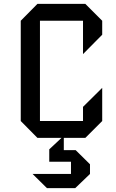

<svg xmlns="http://www.w3.org/2000/svg" viewBox="-20 -711 596 990"><path d="M507 -87 420 0H309V63H370L444 136V186L368 259H222L148 186H346V123H234V59L297 0H173L87 -87V-604L173 -691H420L507 -604V-532L408 -432V-604H186V-87H408V-160L507 -258Z"/></svg>

Font: Iceberg
Style: Regular
Weight: 400
Designer: Victor Kharyk
Foundry: Cyreal (www.cyreal.org)
Version: Version 1.002